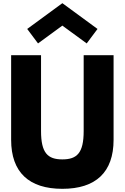

<svg xmlns="http://www.w3.org/2000/svg" viewBox="-20 -1172 784 1207"><path d="M151 -990 219 -899 372 -1011 525 -899 593 -990 372 -1152ZM506 -825H694V-293C694 -89 582 15 372 15C162 15 50 -89 50 -293V-825H238V-348C238 -210 280 -170 372 -170C464 -170 506 -210 506 -348Z"/></svg>

Font: Hussar Techniczny
Style: Bold 
Weight: 700
Foundry: Cannot Into Space Fonts
Version: Version 0.77